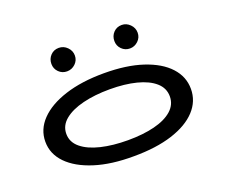

<svg xmlns="http://www.w3.org/2000/svg" viewBox="-114 -863 1229 1046"><g transform="rotate(-20 500.0 -339.5)"><path d="M497 8Q367 9 271 -21.5Q175 -52 122.5 -106Q70 -160 70 -231Q70 -302 122.5 -356.5Q175 -411 271 -442Q367 -473 497 -473Q627 -473 720.5 -442Q814 -411 864 -356.5Q914 -302 914 -231Q914 -160 864 -106Q814 -52 720.5 -22Q627 8 497 8ZM497 -85Q584 -85 650.5 -101.5Q717 -118 754.5 -151Q792 -184 792 -232Q792 -280 754.5 -313Q717 -346 650.5 -363Q584 -380 497 -380Q410 -380 341 -363Q272 -346 232 -313Q192 -280 192 -232Q192 -184 232 -151Q272 -118 341 -101.5Q410 -85 497 -85ZM313 -551Q285 -551 265.5 -570.5Q246 -590 246 -618Q246 -647 265 -667Q284 -687 313 -687Q341 -687 361.5 -666.5Q382 -646 382 -618Q382 -590 361.5 -570.5Q341 -551 313 -551ZM678 -551Q650 -551 630.5 -570.5Q611 -590 611 -618Q611 -647 630 -667Q649 -687 678 -687Q705 -687 725.5 -666.5Q746 -646 746 -618Q746 -590 725.5 -570.5Q705 -551 678 -551Z"/></g></svg>

Font: Inconsolata UltraExpanded SemiBold
Style: Regular
Weight: 600
Width: 9
Monospace: yes
Designer: Raph Levien, Cyreal, Brenton Simpson
Foundry: Raph Levien, Cyreal, Google
Version: Version 3.001; ttfautohint (v1.8.2.53-6de2)